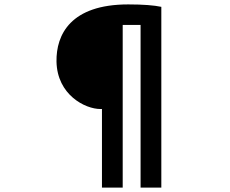

<svg xmlns="http://www.w3.org/2000/svg" viewBox="-20 -794 1040 870"><path d="M442 56H536V-681H617V56H711V-763C678 -770 629 -774 561 -774C300 -774 234 -637 236 -515C239 -364 366 -300 435 -300H442Z"/></svg>

Font: Noto Sans CJK JP Bold
Style: Regular
Weight: 700
Designer: Ryoko NISHIZUKA (kana & ideographs); Paul D. Hunt (Latin, Greek & Cyrillic); Wenlong ZHANG (bopomofo); Sandoll Communica
Foundry: Adobe Systems Incorporated
Version: Version 1.004;PS 1.004;hotconv 1.0.82;makeotf.lib2.5.63406